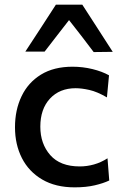

<svg xmlns="http://www.w3.org/2000/svg" viewBox="-20 -796 531 826"><path d="M301 10Q219 10 161.5 -23.8Q104 -57.5 74.2 -116Q44.5 -174.5 44.5 -248.5Q44.5 -323 72.8 -382Q101 -441 156.2 -475Q211.5 -509 292 -509Q336 -509 377.8 -498.8Q419.5 -488.5 449 -472L440 -377Q398 -401.5 364.5 -409Q331 -416.5 305.5 -416.5Q236.5 -416.5 195 -371.8Q153.5 -327 153.5 -251Q153.5 -177.5 196.2 -128.8Q239 -80 323 -80Q354 -80 384.2 -88.5Q414.5 -97 442.5 -115L450 -19.5Q425 -7.5 387.8 1.2Q350.5 10 301 10ZM383 -572Q356.5 -606.5 330.5 -641Q304 -675 277 -709.5Q250.5 -675.5 224.5 -642Q198.5 -608 172 -574H89Q121.5 -623.5 154.5 -674.2Q187.5 -725 220.5 -776H334Q367 -725 399.8 -674.2Q432.5 -623.5 465 -573Z"/></svg>

Font: Heraclito Medium
Style: Regular
Weight: 500
Designer: Kostas Bartsokas (font) & Cristiano Sobral (main changes)
Foundry: Kostas Bartsokas (font) & Cristiano Sobral (main changes)
Version: Version 1.00;July 8, 2020;FontCreator 13.0.0.2655 64-bit